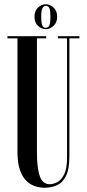

<svg xmlns="http://www.w3.org/2000/svg" viewBox="-20 -870 410 902"><path d="M188.5 12Q169 12 147 5.5Q125 -1 105.8 -18.5Q86.5 -36 74.2 -69.8Q62 -103.5 62 -158V-690H15V-700H197V-690H153.5V-155.5Q153.5 -80.5 167 -42.5Q180.5 -4.5 213.5 -4.5Q229.5 -4.5 248.5 -14Q267.5 -23.5 281.2 -50.5Q295 -77.5 295 -130V-690H252V-700H353V-690H306V-136.5Q306 -74.5 289.5 -42.5Q273 -10.5 246.2 0.8Q219.5 12 188.5 12ZM195 -733Q174.5 -733 158.2 -748.8Q142 -764.5 142 -791.5Q142 -818.5 158.2 -834.2Q174.5 -850 195 -850Q215 -850 231.8 -834.2Q248.5 -818.5 248.5 -791.5Q248.5 -764.5 231.8 -748.8Q215 -733 195 -733ZM195 -739.5Q208 -739.5 212.5 -752.2Q217 -765 217 -792.5Q217 -818 212.5 -830.2Q208 -842.5 195 -842.5Q173.5 -842.5 173.5 -792.5Q173.5 -765 178 -752.2Q182.5 -739.5 195 -739.5Z"/></svg>

Font: Imbue 100pt Medium
Style: Regular
Weight: 500
Designer: Tyler Finck
Foundry: Etcetera Type Company
Version: Version 1.102; ttfautohint (v1.8.3)